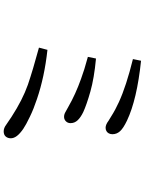

<svg xmlns="http://www.w3.org/2000/svg" viewBox="108 -875 784 1040"><g transform="rotate(90 500.0 -355.0)"><path d="M655 3Q638 -9 612 -26Q521 -85 439 -114Q360 -141 238 -174L250 -220Q397 -204 517 -163Q571 -145 612 -125Q656 -104 678 -89Q704 -71 716.5 -54.5Q729 -38 729 -21.5Q729 -5 719.5 6Q710 17 691.5 17Q673 17 655 3ZM647 -345Q647 -330 637 -320Q627 -310 613 -310Q599 -310 586 -318Q580 -321 557 -334Q491 -372 407 -402Q362 -419 288 -439L297 -483Q404 -473 476 -452.5Q548 -432 587 -414Q616 -400 631.5 -383.5Q647 -367 647 -345ZM707 -572Q707 -561 702.5 -552.5Q698 -544 690 -539.5Q682 -535 672 -535Q655 -535 634 -551Q625 -557 611 -565Q575 -588 533 -607Q446 -647 300 -683L309 -727Q519 -705 633 -651Q675 -631 691 -613Q707 -595 707 -572Z"/></g></svg>

Font: Early Summer Mincho Screen
Style: Regular
Weight: 400
Designer: GuiWonder
Version: Version 1.002